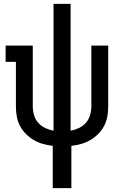

<svg xmlns="http://www.w3.org/2000/svg" viewBox="-20 -755 640 990"><path d="M252 215V-3Q226 -6 201 -13Q176 -20 154 -33Q132 -46 113.5 -64.5Q95 -83 83 -106Q71 -129 66.5 -154.5Q62 -180 62 -206V-436H9V-520H149V-206Q149 -184 155.5 -161.5Q162 -139 177 -122Q192 -105 213 -95Q234 -85 256 -81V-735H344V-81Q366 -85 387 -95Q408 -105 423 -122Q438 -139 444.5 -161.5Q451 -184 451 -206V-520H538V-206Q538 -180 533.5 -154.5Q529 -129 517 -106Q505 -83 486.5 -64.5Q468 -46 446 -33Q424 -20 399 -13Q374 -6 348 -3V215Z"/></svg>

Font: Iosevka HT Medium Extended
Style: Regular
Weight: 500
Width: 7
Monospace: yes
Designer: Belleve Invis
Foundry: Belleve Invis
Version: Version 32.3.0; ttfautohint (v1.8.4)